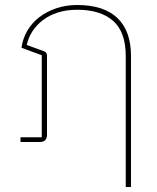

<svg xmlns="http://www.w3.org/2000/svg" viewBox="-20 -568 629 768"><path d="M483 -344Q483 -440 432.5 -484.5Q382 -529 289 -529Q246 -529 211.5 -518Q177 -507 151.5 -487.5Q126 -468 109.5 -442.5Q93 -417 87 -388L156 -363Q168 -359 168 -345V-29Q168 0 139 0H62V-19H147V-347L66 -377Q71 -414 89.5 -445.5Q108 -477 137.5 -499.5Q167 -522 205.5 -535Q244 -548 289 -548Q395 -548 449.5 -496Q504 -444 504 -344V180H483Z"/></svg>

Font: IBM Plex Sans Thai Thin
Style: Regular
Weight: 100
Designer: Mike Abbink, Paul van der Laan, Pieter van Rosmalen, Ben Mitchell, Mark Frömberg
Foundry: Bold Monday
Version: Version 1.1